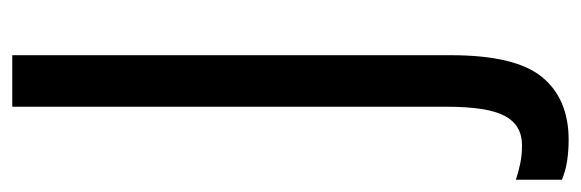

<svg xmlns="http://www.w3.org/2000/svg" viewBox="-386 -417 947 313"><g transform="rotate(-90 87.5 -260.5)"><path d="M16 193Q-2 193 -18.5 190.5Q-35 188 -49 182V107Q-37 111 -23 114Q-9 117 7 117Q40 117 55 89Q70 61 70 -6V-714H154V1Q154 106 118.5 149.5Q83 193 16 193Z"/></g></svg>

Font: Noto Sans Khmer ExtraCondensed
Style: Regular
Weight: 400
Width: 2
Designer: Danh Hong and the Monotype Design Team
Foundry: Monotype Imaging Inc.
Version: Version 2.004; ttfautohint (v1.8.4.7-5d5b)